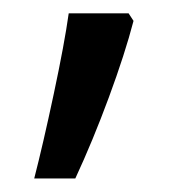

<svg xmlns="http://www.w3.org/2000/svg" viewBox="-20 -136 285 285"><path d="M170.9 -116.2 178.2 -105Q165.5 -56.2 141.6 8.5Q117.7 73.2 91.8 128.9H30.8Q43.9 78.1 59.8 3.4Q75.7 -71.3 82 -116.2Z"/></svg>

Font: Open Sans ACDW
Style: acdw
Weight: 400
Foundry: Ascender Corporation
Version: Version 1.10